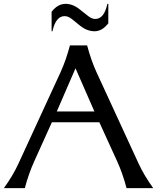

<svg xmlns="http://www.w3.org/2000/svg" viewBox="-20 -972 811 992"><path d="M246.6 -911.1Q278.3 -952.1 318.4 -952.1Q356.9 -952.1 392.1 -923.3L433.6 -890.6Q453.6 -874 472.2 -874Q518.1 -874 534.7 -952.1H539.6V-851.6Q507.8 -810.5 468.3 -810.5Q429.7 -810.5 393.6 -839.4L352.5 -872.6Q332.5 -888.7 314 -888.7Q268.1 -888.7 251 -810.5H246.6ZM0 0Q45.9 -63 75.2 -126.5L292.5 -598.1Q320.8 -659.7 341.3 -737.3H430.2Q450.7 -659.7 479 -598.1L696.3 -126.5Q724.6 -65.4 771.5 0H633.8Q613.3 -77.6 585 -139.2L493.2 -340.3H248L157.2 -139.2Q127 -72.3 108.4 0ZM273.4 -396H467.8L370.1 -619.1Z"/></svg>

Font: Classica
Style: Book
Weight: 400
Version: Version 1.001